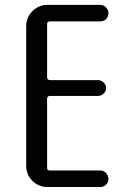

<svg xmlns="http://www.w3.org/2000/svg" viewBox="-20 -750 540 770"><path d="M169.9 0Q134.8 0 109.9 -24.9Q85 -49.8 85 -85V-644.5Q85 -679.7 109.9 -705.1Q134.8 -730.5 169.9 -730.5H381.8Q395.5 -730.5 405.3 -720.2Q415 -710 415 -696.8Q415 -683.6 405.8 -673.8Q396.5 -664.1 381.8 -664.1H179.7Q168.9 -664.1 168.9 -653.3V-440.4Q168.9 -429.7 179.7 -428.7H373Q385.7 -428.7 395.5 -419.4Q405.3 -410.2 405.3 -397Q405.3 -383.8 395.5 -374.5Q385.7 -365.2 373 -365.2H179.7Q168.9 -365.2 168.9 -353.5V-77.1Q168.9 -66.4 179.7 -66.4H381.8Q395.5 -66.4 405.3 -56.2Q415 -45.9 415 -32.7Q415 -19.5 405.8 -9.8Q396.5 0 381.8 0Z"/></svg>

Font: Rounded-X Mgen+ 1mn regular
Style: Regular
Weight: 400
Designer: [Source Han Sans]
Ryoko NISHIZUKA  (kana & ideographs); Paul D. Hunt (Latin, Greek & Cyrillic); Wenlong ZHANG  (bopomofo
Version: Version 1.059.20150602